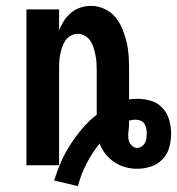

<svg xmlns="http://www.w3.org/2000/svg" viewBox="-20 -562 602 653"><path d="M245 71 164 52Q174 20 187.5 -11Q201 -42 219.5 -70.5Q238 -99 260 -125Q282 -151 309 -172V-325Q309 -338 308 -350.5Q307 -363 304.5 -375.5Q302 -388 298 -400.5Q294 -413 287 -423.5Q280 -434 268.5 -440.5Q257 -447 245 -447Q232 -447 220.5 -440.5Q209 -434 202 -423.5Q195 -413 191 -400.5Q187 -388 184.5 -375.5Q182 -363 181.5 -350.5Q181 -338 181 -325V0H70V-530H181V-458Q187 -475 197 -490.5Q207 -506 221 -518Q235 -530 253 -536Q271 -542 289 -542Q313 -542 335 -532Q357 -522 372 -504Q387 -486 396 -464Q405 -442 410.5 -419Q416 -396 417.5 -372.5Q419 -349 419 -325V-224Q426 -225 433 -225.5Q440 -226 447 -226Q471 -226 494 -219Q517 -212 533 -194.5Q549 -177 555.5 -154Q562 -131 562 -107Q562 -84 555.5 -60.5Q549 -37 532.5 -20Q516 -3 493 4.5Q470 12 447 12Q426 12 406 6.5Q386 1 369 -10.5Q352 -22 339 -38Q326 -54 319 -74Q293 -42 274 -5Q255 32 245 71ZM447 -59Q455 -59 462 -64Q469 -69 473 -76Q477 -83 478 -91Q479 -99 479 -107Q479 -116 477.5 -125Q476 -134 471 -141.5Q466 -149 457.5 -152Q449 -155 440 -155Q435 -155 429.5 -154Q424 -153 419 -152V-143Q419 -132 417.5 -121.5Q416 -111 416 -100Q416 -93 417.5 -86Q419 -79 423 -73Q427 -67 433 -63Q439 -59 447 -59Z"/></svg>

Font: Lode
Style: Bold
Weight: 700
Monospace: yes
Designer: Belleve Invis
Foundry: Belleve Invis
Version: Version 29.2.0; ttfautohint (v1.8.3)